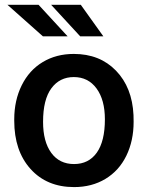

<svg xmlns="http://www.w3.org/2000/svg" viewBox="-20 -760 609 790"><path d="M10.7 0ZM38.6 -269Q38.6 -346.7 69.3 -408.9Q100.1 -471.2 155.8 -504.6Q211.4 -538.1 283.7 -538.1Q390.6 -538.1 457.3 -469.2Q523.9 -400.4 529.3 -286.6L529.8 -258.8Q529.8 -180.7 499.8 -119.1Q469.7 -57.6 413.8 -23.9Q357.9 9.8 284.7 9.8Q172.9 9.8 105.7 -64.7Q38.6 -139.2 38.6 -263.2ZM157.2 -258.8Q157.2 -177.2 190.9 -131.1Q224.6 -85 284.7 -85Q344.7 -85 378.2 -131.8Q411.6 -178.7 411.6 -269Q411.6 -349.1 377.2 -396Q342.8 -442.9 283.7 -442.9Q225.6 -442.9 191.4 -396.7Q157.2 -350.6 157.2 -258.8ZM258.3 -610.4H156.7L10.7 -740.2H138.7ZM405.3 -610.4H310.1L190.4 -740.2H312.5Z"/></svg>

Font: Roboto Medium
Style: Regular
Weight: 500
Designer: Google
Version: Version 2.134; 2016; ttfautohint (v1.6)